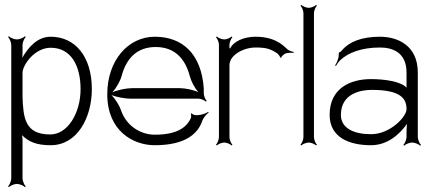

<svg xmlns="http://www.w3.org/2000/svg" viewBox="-20 -582 1760 784"><path d="M72 -187V-285C72 -315 120 -387 187 -387C270 -387 309 -314 309 -218C309 -121 257 -33 185 -33C82 -33 75 -100 72 -187ZM13 179 16 182C22 176 38 169 49 169C60 169 76 176 82 182L85 179C79 173 72 157 72 146V-11C72 -17 71 -24 70 -30C97 -3 129 11 187 11C295 11 355 -101 355 -218C355 -351 287 -432 187 -432C132 -432 95 -388 71 -346C72 -354 72 -364 72 -371V-398C72 -409 79 -425 85 -431L82 -434C76 -428 60 -421 49 -421C38 -421 22 -428 16 -434L13 -431C19 -425 26 -409 26 -398V146C26 157 19 173 13 179Z M439 -205C454 -222 471 -250 477 -273C497 -347 542 -390 616 -390C692 -390 736 -344 755 -271C761 -249 775 -222 790 -206C769 -215 737 -222 714 -222H520C496 -222 461 -215 439 -205ZM418 -197C418 -47 524 11 612 11C738 11 789 -37 806 -89C811 -102 823 -116 832 -122L830 -125C821 -119 801 -112 788 -112H777C773 -112 765 -116 763 -119L759 -118C761 -114 761 -103 759 -99C746 -72 717 -32 612 -32C557 -32 497 -65 474 -132C467 -153 450 -179 435 -194C457 -185 492 -179 515 -179H791C801 -179 816 -172 821 -167L824 -170C819 -175 812 -190 812 -201V-222C802 -361 726 -432 612 -432C504 -432 418 -336 418 -197Z M862 9 865 12C870 7 885 0 896 0C906 0 921 7 926 12L929 9C924 4 917 -11 917 -22V-316C917 -357 974 -388 1023 -388C1066 -388 1083 -383 1111 -365C1116 -362 1124 -351 1124 -347L1128 -346C1128 -351 1139 -360 1144 -363C1154 -367 1171 -367 1179 -366V-370C1171 -371 1157 -376 1150 -384C1113 -421 1070 -432 1023 -432C975 -432 932 -412 920 -384L917 -386V-400C917 -410 924 -425 929 -430L926 -433C921 -428 906 -421 896 -421C885 -421 870 -428 865 -433L862 -430C867 -425 874 -410 874 -400V-22C874 -11 867 4 862 9Z M1207 9 1210 12C1215 7 1230 0 1241 0C1251 0 1266 7 1271 12L1274 9C1269 4 1262 -11 1262 -22V-529C1262 -539 1269 -554 1274 -559L1271 -562C1266 -557 1251 -550 1241 -550C1230 -550 1215 -557 1210 -562L1207 -559C1212 -554 1219 -539 1219 -529V-22C1219 -11 1212 4 1207 9Z M1372 -113C1372 -200 1453 -215 1498 -215C1620 -215 1640 -177 1640 -136C1640 -106 1574 -34 1495 -34C1427 -34 1372 -57 1372 -113ZM1326 -113C1326 -20 1407 11 1495 11C1562 11 1611 -33 1642 -76C1641 -67 1640 -57 1640 -49V-23C1640 -12 1633 4 1627 10L1630 13C1636 7 1652 0 1663 0C1674 0 1690 7 1696 13L1699 10C1693 4 1686 -12 1686 -23V-286C1686 -396 1604 -432 1532 -432C1457 -432 1406 -412 1375 -375C1374 -373 1367 -367 1366 -369L1363 -366C1364 -365 1363 -350 1362 -347C1359 -335 1354 -323 1348 -315L1352 -313C1355 -319 1362 -329 1369 -336C1402 -367 1456 -388 1532 -388C1580 -388 1640 -370 1640 -286V-224C1617 -250 1548 -259 1495 -259C1408 -259 1326 -220 1326 -113Z"/></svg>

Font: Armata Saber
Style: Rg
Weight: 400
Designer: Jasper
Foundry: Cannot Into Space Fonts
Version: Version 0.970